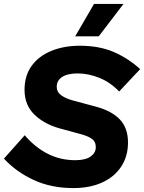

<svg xmlns="http://www.w3.org/2000/svg" viewBox="-25 -948 734 978"><path d="M454 -928H604L478 -763H358ZM348 10Q236 10 147 -31Q58 -72 -5 -140L101 -259Q153 -198 217.5 -165Q282 -132 358 -132Q411 -132 437 -151Q463 -170 463 -198Q463 -227 442 -241.5Q421 -256 382 -266L279 -294Q200 -316 150 -364.5Q100 -413 100 -490Q100 -563 136.5 -613Q173 -663 237 -689Q301 -715 382 -715Q480 -715 553.5 -683.5Q627 -652 689 -596L582 -482Q537 -529 481 -551.5Q425 -574 371 -574Q319 -574 291.5 -556Q264 -538 264 -506Q264 -479 287 -462.5Q310 -446 347 -436L466 -404Q546 -382 586.5 -338.5Q627 -295 627 -222Q627 -152 592.5 -99.5Q558 -47 495.5 -18.5Q433 10 348 10Z"/></svg>

Font: Prodigy Sans
Style: Bold Italic
Weight: 700
Italic angle: -13°
Designer: Wei Huang
Foundry: Wei Huang
Version: Version 1.003; ttfautohint (v1.8.3)